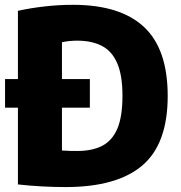

<svg xmlns="http://www.w3.org/2000/svg" viewBox="-20 -769 751 798"><path d="M252.5 8.5Q206.5 8.5 154.5 5.8Q102.5 3 54.5 -2.5V-321.5H1V-440.5H54.5V-724Q106 -735.5 165 -742.2Q224 -749 283.5 -749Q479.5 -749 578.2 -657.2Q677 -565.5 677 -370Q677 -171 571.5 -81.2Q466 8.5 252.5 8.5ZM301.5 -141.5Q363 -141.5 404.8 -163Q446.5 -184.5 467.8 -234.5Q489 -284.5 489 -370.5Q489 -456 467.2 -506.2Q445.5 -556.5 403.5 -578.2Q361.5 -600 301 -600Q268 -600 237.5 -593.5V-440.5H353.5V-321.5H237.5V-143.5Q256 -142 271.8 -141.8Q287.5 -141.5 301.5 -141.5Z"/></svg>

Font: Encode Sans SmCnd XBd
Style: Regular
Weight: 800
Width: 4
Designer: Multiple Designers
Foundry: Impallari Type
Version: Version 3.002; ttfautohint (v1.8.3) -l 8 -r 50 -G 200 -x 14 